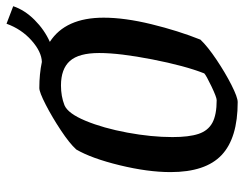

<svg xmlns="http://www.w3.org/2000/svg" viewBox="-102 -654 766 603"><g transform="rotate(-90 281.5 -353.0)"><path d="M527 -411Q527 -345 506.5 -261Q486 -177 458 -107Q436 -84 395 -56.5Q354 -29 315.5 -9.5Q277 10 262 10Q149 10 95.5 -40.5Q42 -91 42 -201Q42 -272 63.5 -360.5Q85 -449 113 -497Q132 -518 173.5 -545.5Q215 -573 254 -593Q293 -613 306 -613Q350 -613 388 -605Q420 -606 455.5 -637.5Q491 -669 508 -716L563 -695Q551 -659 520 -628Q489 -597 451 -580Q527 -531 527 -411ZM416 -425Q416 -489 391 -517Q366 -545 314 -545Q280 -545 252 -534Q226 -523 203 -467.5Q180 -412 166 -336.5Q152 -261 152 -195Q152 -143 162 -113Q172 -83 197 -69.5Q222 -56 268 -56Q277 -56 311.5 -72.5Q346 -89 352 -95Q376 -156 396 -258.5Q416 -361 416 -425Z"/></g></svg>

Font: Grenze Medium
Style: Italic
Weight: 500
Italic angle: -10°
Designer: Renata Polastri
Foundry: Omnibus-Type
Version: Version 1.002; ttfautohint (v1.8)